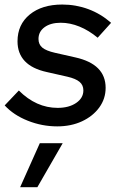

<svg xmlns="http://www.w3.org/2000/svg" viewBox="-36 -538 515 833"><path d="M212.3 10.3Q146.3 10.3 84.7 -14.2Q23 -38.7 -15.7 -80.7L45.7 -145.3Q121.3 -70 214 -70Q263 -70 294.3 -91.3Q325.7 -112.7 325.7 -145.7Q325.7 -169 309 -183Q292.3 -197 256 -205.3L167.7 -225.3Q103.3 -239.3 71.7 -272.8Q40 -306.3 40 -358.7Q40 -431.7 93 -475Q146 -518.3 234 -518.3Q293.3 -518.3 347.3 -498.3Q401.3 -478.3 446 -439L387.7 -374.3Q349.7 -406 308.7 -422.7Q267.7 -439.3 227.7 -439.3Q183.7 -439.3 157.3 -420Q131 -400.7 131 -369Q131 -345.3 147.5 -331.5Q164 -317.7 202.3 -309L290.7 -289Q356.7 -274.3 389.5 -241.3Q422.3 -208.3 422.3 -157Q422.3 -109.7 394.7 -71.7Q367 -33.7 319.7 -11.7Q272.3 10.3 212.3 10.3ZM51.3 274.3 136.7 83.3H236L126 274.3Z"/></svg>

Font: Red Hat Display VF
Style: Italic
Weight: 300
Italic angle: -12°
Designer: Pentagram, MCKL
Foundry: Pentagram, MCKL
Version: Version 1.010